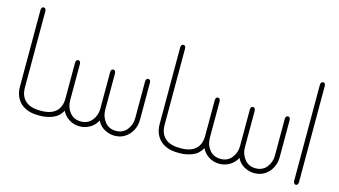

<svg xmlns="http://www.w3.org/2000/svg" viewBox="-75 -888 2027 1147"><g transform="rotate(15 939.0 -314.0)"><path d="M218 0H208Q162 0 129 -16.5Q96 -33 78 -64Q60 -95 60 -137V-610Q60 -621 64.5 -626Q69 -631 75 -631Q82 -631 86 -626Q90 -621 90 -610V-141Q90 -86 121.5 -58Q153 -30 211 -30H218Z M206 0V-30H221Q279 -30 310 -58Q341 -86 341 -140V-359Q341 -370 345.5 -375Q350 -380 356 -380Q363 -380 367 -375Q371 -370 371 -359V-135Q371 -92 396 -61Q421 -30 465 -30Q508 -30 533 -61.5Q558 -93 558 -133V-359Q558 -370 562 -375Q566 -380 573 -380Q579 -380 583.5 -375Q588 -370 588 -359V-133Q588 -93 613 -61.5Q638 -30 681 -30Q725 -30 749.5 -61.5Q774 -93 774 -133V-359Q774 -370 778.5 -375Q783 -380 789 -380Q796 -380 800 -375Q804 -370 804 -359V-133Q804 -94 787.5 -64Q771 -34 744 -17Q717 0 683 0H678Q649 0 619 -16Q589 -32 573 -65Q557 -34 528 -17Q499 0 467 0H463Q429 0 400 -18Q371 -36 356 -67Q335 -29 297.5 -14.5Q260 0 224 0Z M1082 0H1072Q1026 0 993 -16.5Q960 -33 942 -64Q924 -95 924 -137V-610Q924 -621 928.5 -626Q933 -631 939 -631Q946 -631 950 -626Q954 -621 954 -610V-141Q954 -86 985.5 -58Q1017 -30 1075 -30H1082Z M1070 0V-30H1085Q1143 -30 1174 -58Q1205 -86 1205 -140V-359Q1205 -370 1209.5 -375Q1214 -380 1220 -380Q1227 -380 1231 -375Q1235 -370 1235 -359V-135Q1235 -92 1260 -61Q1285 -30 1329 -30Q1372 -30 1397 -61.5Q1422 -93 1422 -133V-359Q1422 -370 1426 -375Q1430 -380 1437 -380Q1443 -380 1447.5 -375Q1452 -370 1452 -359V-133Q1452 -93 1477 -61.5Q1502 -30 1545 -30Q1589 -30 1613.5 -61.5Q1638 -93 1638 -133V-359Q1638 -370 1642.5 -375Q1647 -380 1653 -380Q1660 -380 1664 -375Q1668 -370 1668 -359V-133Q1668 -94 1651.5 -64Q1635 -34 1608 -17Q1581 0 1547 0H1542Q1513 0 1483 -16Q1453 -32 1437 -65Q1421 -34 1392 -17Q1363 0 1331 0H1327Q1293 0 1264 -18Q1235 -36 1220 -67Q1199 -29 1161.5 -14.5Q1124 0 1088 0Z M1788 -610Q1788 -621 1792.5 -626Q1797 -631 1803 -631Q1810 -631 1814 -626Q1818 -621 1818 -610V-18Q1818 -8 1814 -2.5Q1810 3 1803 3Q1797 3 1792.5 -2.5Q1788 -8 1788 -18Z"/></g></svg>

Font: Beiruti ExtraLight
Style: Regular
Weight: 250
Designer: Arlette Boutros
Foundry: Boutros
Version: Version 1.41